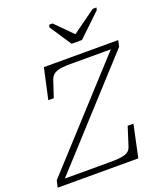

<svg xmlns="http://www.w3.org/2000/svg" viewBox="-185 -1047 979 1155"><g transform="rotate(-20 305.0 -469.5)"><path d="M357 -785H423L568 -923L572 -939H548L374 -814H415L291 -939H269L265 -923ZM16 -37H330Q362 -37 386 -39Q410 -41 425.5 -46Q441 -51 450.5 -59.5Q460 -68 465 -81L505 -206H542L498 0H-18L-8 -44L578 -685L586 -673H316Q284 -673 260.5 -671Q237 -669 221 -663Q205 -657 195 -647Q185 -637 180 -622L144 -514H109L152 -710H628L619 -670L24 -18Z"/></g></svg>

Font: Roboto Serif Thin
Style: Italic
Weight: 250
Italic angle: -10°
Version: Version 1.007